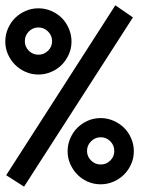

<svg xmlns="http://www.w3.org/2000/svg" viewBox="-32 -679 598 719"><path d="M465.8 -613.8 58.1 20 -8.8 -22.9 399.9 -659.2ZM-12.2 -523.9Q-12.2 -548.8 -2.2 -572Q7.8 -595.2 24.4 -611.6Q41 -627.9 63.5 -637.9Q85.9 -647.9 111.8 -647.9Q137.2 -647.9 160.2 -637.9Q183.1 -627.9 199.5 -611.6Q215.8 -595.2 225.8 -572Q235.8 -548.8 235.8 -523.9Q235.8 -498 225.8 -475.6Q215.8 -453.1 199.5 -436.5Q183.1 -419.9 160.2 -409.9Q137.2 -399.9 111.8 -399.9Q85.9 -399.9 63.5 -409.9Q41 -419.9 24.4 -436.5Q7.8 -453.1 -2.2 -475.6Q-12.2 -498 -12.2 -523.9ZM61 -524.9Q61 -503.9 75.9 -489Q90.8 -474.1 111.8 -474.1Q132.8 -474.1 147.9 -489Q163.1 -503.9 163.1 -524.9Q163.1 -545.9 147.9 -561Q132.8 -576.2 111.8 -576.2Q90.8 -576.2 75.9 -561Q61 -545.9 61 -524.9ZM221.2 -112.8Q221.2 -138.2 231.2 -161.1Q241.2 -184.1 257.6 -200.4Q273.9 -216.8 296.4 -226.8Q318.8 -236.8 345.2 -236.8Q370.1 -236.8 393.1 -226.8Q416 -216.8 432.6 -200.4Q449.2 -184.1 459.2 -161.1Q469.2 -138.2 469.2 -112.8Q469.2 -86.9 459.2 -64.5Q449.2 -42 432.6 -25.4Q416 -8.8 393.1 1.2Q370.1 11.2 345.2 11.2Q318.8 11.2 296.4 1.2Q273.9 -8.8 257.6 -25.4Q241.2 -42 231.2 -64.5Q221.2 -86.9 221.2 -112.8ZM293.9 -113.8Q293.9 -92.8 309.1 -77.9Q324.2 -63 345.2 -63Q366.2 -63 381.1 -77.9Q396 -92.8 396 -113.8Q396 -134.8 381.1 -149.9Q366.2 -165 345.2 -165Q324.2 -165 309.1 -149.9Q293.9 -134.8 293.9 -113.8Z"/></svg>

Font: Anonymous Pro
Style: Bold
Weight: 700
Monospace: yes
Designer: Mark Simonson
Version: Version 1.003